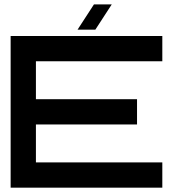

<svg xmlns="http://www.w3.org/2000/svg" viewBox="-20 -870 802 890"><path d="M732.4 -703.1V-585.9H146.5V-410.2H615.2V-293H146.5V-117.2H732.4V0H29.3V-703.1ZM498 -849.6 421.9 -732.4H339.4L415.5 -849.6Z"/></svg>

Font: Gerhaus
Style: Regular
Weight: 400
Designer: GGBotNet
Foundry: GGBotNet
Version: 1.01